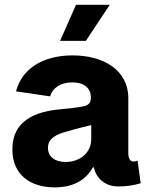

<svg xmlns="http://www.w3.org/2000/svg" viewBox="-20 -789 634 819"><path d="M213.4 10.3C293.5 10.3 347.2 -22 376 -75.2H380.4C391.6 -20.5 438 6.3 481.4 6.3C520.5 6.3 549.3 2 580.1 -7.3L566.9 -104C559.6 -101.1 555.2 -100.1 547.9 -100.1C532.2 -100.1 527.3 -120.6 527.3 -134.3V-369.1C527.3 -493.7 417 -552.7 289.6 -552.7C159.7 -552.7 72.8 -493.2 48.3 -399.4L193.8 -377.9C203.6 -413.1 237.3 -437.5 288.6 -437.5C338.9 -437.5 367.7 -413.6 367.7 -372.1C367.7 -344.7 349.6 -337.9 335.4 -335.4C313 -330.6 282.7 -327.1 237.3 -322.8C128.4 -313 32.7 -273.4 32.7 -151.9C32.7 -43.9 108.9 10.3 213.4 10.3ZM260.3 -98.1C216.3 -98.1 184.6 -118.7 184.6 -158.2C184.6 -197.8 216.8 -215.3 268.6 -229C305.7 -240.2 338.9 -248 369.1 -255.4V-194.8C369.1 -139.2 322.8 -98.1 260.3 -98.1ZM236.3 -614.7H346.2L448.2 -768.6H304.2Z"/></svg>

Font: Raveo
Style: Bold
Weight: 700
Designer: Jakub Foglar, Rasmus Andersson (Inter)
Foundry: Jakubfoglar.com
Version: Version 1.100;Glyphs 3.2.3 (3260)